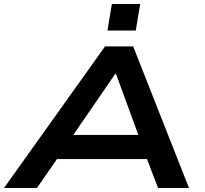

<svg xmlns="http://www.w3.org/2000/svg" viewBox="-38 -936 1023 956"><path d="M-18 0 485 -705H625L903 0H749L671 -204L737 -144H200L288 -205L146 0ZM535 -567 300 -225 268 -264H707L664 -228L540 -567ZM497 -784 519 -916H660L638 -784Z"/></svg>

Font: Nunito Sans 7pt Expanded
Style: Bold Italic
Weight: 700
Width: 7
Italic angle: -9°
Designer: Vernon Adams
Foundry: Vernon Adams
Version: Version 3.101;gftools[0.9.27]